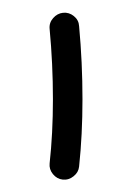

<svg xmlns="http://www.w3.org/2000/svg" viewBox="-20 -709 207 308"><path d="M80.6 -420.9Q71.3 -421.9 64.9 -429.7Q58.6 -437.5 59.6 -446.8Q64.9 -495.1 64.9 -549.8Q64.9 -606.4 59.6 -662.6Q58.6 -672.4 65.2 -679.9Q71.8 -687.5 81.1 -688.5Q90.8 -689.5 98.6 -683.1Q106.4 -676.8 106.9 -667Q112.3 -608.9 112.3 -549.8Q112.3 -492.7 106.9 -441.9Q106 -432.6 98.1 -426.3Q90.3 -419.9 80.6 -420.9Z"/></svg>

Font: Mikhak Medium
Style: Regular
Weight: 500
Designer: Amin Abedi
Version: Version 3.3